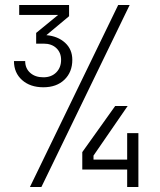

<svg xmlns="http://www.w3.org/2000/svg" viewBox="-20 -750 640 770"><path d="M154 -400Q101 -400 68.5 -429Q36 -458 36 -505H81Q81 -476 101 -458Q121 -440 154 -440Q186 -440 205.5 -459.5Q225 -479 225 -510Q225 -539 206 -557Q187 -575 155 -575H125V-618L213 -690H57V-730H257V-685L166 -609Q212 -605 241 -578.5Q270 -552 270 -510Q270 -461 238.5 -430.5Q207 -400 154 -400ZM100 0 454 -730H500L146 0ZM490 0V-70H310V-140L442 -325H492L355 -126V-110H490V-216H535V0Z"/></svg>

Font: NKDuy Mono Thin
Style: Regular
Weight: 100
Monospace: yes
Designer: NKDuy
Foundry: NKDuy
Version: Version 2.251; ttfautohint (v1.8.4.7-5d5b)